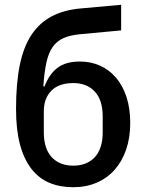

<svg xmlns="http://www.w3.org/2000/svg" viewBox="-20 -770 607 802"><path d="M286 12Q230 12 186 -6.5Q142 -25 111 -65Q80 -105 63.5 -166.5Q47 -228 47 -315Q47 -421 62.5 -497.5Q78 -574 111.5 -624.5Q145 -675 196.5 -702Q248 -729 320 -735L486 -750V-643L314 -627Q273 -623 245.5 -611Q218 -599 200.5 -574.5Q183 -550 174 -509.5Q165 -469 161 -409H166Q186 -461 220.5 -487Q255 -513 314 -513Q360 -513 398.5 -495.5Q437 -478 465 -445Q493 -412 508.5 -364.5Q524 -317 524 -256Q524 -195 507 -145.5Q490 -96 459 -61Q428 -26 384 -7Q340 12 286 12ZM286 -78Q343 -78 376 -113.5Q409 -149 409 -218V-283Q409 -352 376 -387.5Q343 -423 286 -423Q226 -423 194.5 -391Q163 -359 163 -305V-218Q163 -149 196 -113.5Q229 -78 286 -78Z"/></svg>

Font: IBMPlexSans-Medium
Style: Regular
Weight: 500
Designer: Mike Abbink, Paul van der Laan, Pieter van Rosmalen
Foundry: Bold Monday
Version: Version 3.1